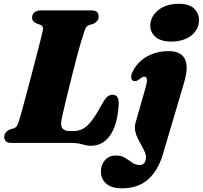

<svg xmlns="http://www.w3.org/2000/svg" viewBox="-20 -755 1071 1014"><path d="M358.5 0H42Q18.5 0 10.5 -9.2Q2.5 -18.5 2.5 -32.5Q2.5 -45.5 10.5 -55.5Q18.5 -65.5 31 -70.5L53.5 -77.5Q65 -82 69.8 -90.5Q74.5 -99 80.5 -117.5Q84.5 -129.5 92.5 -158.5Q100.5 -187.5 111.2 -227.2Q122 -267 134 -312.5Q146 -358 157.8 -403.2Q169.5 -448.5 179.8 -488Q190 -527.5 197 -555.5Q204 -583.5 206 -594.5Q208.5 -607 205 -614Q201.5 -621 193 -624L172 -631.5Q162.5 -636 156 -643.2Q149.5 -650.5 149.5 -661.5Q149.5 -678.5 161.2 -689.2Q173 -700 195.5 -700H461.5Q485 -700 493 -690.8Q501 -681.5 501 -667.5Q501 -653.5 492.8 -644Q484.5 -634.5 473.5 -629.5L450 -622.5Q441 -619 435.8 -612.2Q430.5 -605.5 425 -588Q417 -565 407 -530.8Q397 -496.5 386.2 -456Q375.5 -415.5 364.8 -373Q354 -330.5 344 -290Q334 -249.5 326 -215.5Q318 -181.5 312.5 -158Q307 -134.5 305.5 -126Q298.5 -91 309.8 -77Q321 -63 347 -63H369.5Q398.5 -63 421.5 -76.8Q444.5 -90.5 468.5 -123.2Q492.5 -156 523.5 -213Q536.5 -236.5 548.5 -245.5Q560.5 -254.5 573 -254.5Q592 -254.5 599.8 -242.2Q607.5 -230 607 -209.5Q605 -157 594.2 -115.2Q583.5 -73.5 564.5 -44.5Q545.5 -15.5 519.2 -0.2Q493 15 459 15Q443.5 15 430 11.2Q416.5 7.5 400.2 3.8Q384 0 358.5 0ZM953 -321.5 840.5 59Q815 145 762.5 192.2Q710 239.5 624 239.5Q569.5 239.5 541.2 215Q513 190.5 513 151Q513 114 535.2 90Q557.5 66 592.5 66Q620 66 640.2 78.5Q660.5 91 678.2 103.8Q696 116.5 716 116.5Q729 116.5 737.2 110.5Q745.5 104.5 749 90.5Q753.5 73 747.5 55.2Q741.5 37.5 730.5 18.8Q719.5 0 709.2 -20.2Q699 -40.5 694.2 -62.5Q689.5 -84.5 696.5 -109L748 -289.5Q758 -324.5 755.5 -337.2Q753 -350 743 -350Q737.5 -350 732 -347.5Q726.5 -345 718 -338Q706 -328.5 698.2 -326.8Q690.5 -325 683 -328.5Q673.5 -333.5 672.8 -347Q672 -360.5 683 -381.5Q699 -412.5 726.2 -435.8Q753.5 -459 790 -472Q826.5 -485 870.5 -485Q936.5 -485 956.5 -443Q976.5 -401 953 -321.5ZM883.5 -535.5Q829.5 -535.5 801.5 -560Q773.5 -584.5 773.5 -620Q773.5 -649.5 791.5 -675.8Q809.5 -702 843 -718.5Q876.5 -735 923.5 -735Q980 -735 1005.5 -709.5Q1031 -684 1031 -649.5Q1031 -617 1012.8 -591Q994.5 -565 961.5 -550.2Q928.5 -535.5 883.5 -535.5Z"/></svg>

Font: Fraunces
Style: Italic
Weight: 900
Italic angle: -16°
Version: Version 1.000;[0bf87f6ff]